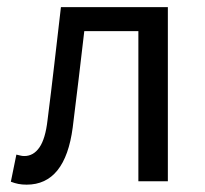

<svg xmlns="http://www.w3.org/2000/svg" viewBox="-20 -506 571 536"><path d="M54.5 9.5Q41.2 9.5 31 7.4Q20.9 5.4 10.3 1.3L25.7 -74.4Q31 -73.4 36.3 -71.9Q41.5 -70.4 47.9 -70.4Q73.5 -70.4 90.1 -94.5Q106.8 -118.6 112.7 -170.7Q122.7 -249.2 131.8 -328.2Q140.8 -407.1 150.1 -486.1H448.6V0H366.3V-419.1H215.3Q207.4 -352.4 199.5 -284.8Q191.6 -217.2 183 -150.1Q172.5 -70.5 140.4 -30.5Q108.2 9.5 54.5 9.5Z"/></svg>

Font: Source Sans 3 Variable
Style: Regular
Weight: 200
Designer: Paul D. Hunt
Foundry: Adobe Systems Incorporated
Version: Version 3.026